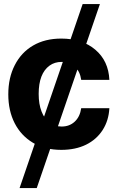

<svg xmlns="http://www.w3.org/2000/svg" viewBox="-20 -748 595 972"><path d="M398.4 -727.5H485.8L166 204.1H79.1ZM290 10.7Q207 10.7 146.5 -25.4Q86.4 -61.5 54.2 -124.5Q22 -187.5 22 -270.5Q22 -354.5 54.7 -418Q87.4 -482.4 147.7 -517.6Q208 -552.7 290 -552.7Q396.5 -552.7 462.9 -496.1Q529.3 -439.5 533.7 -343.8H391.1Q385.3 -385.7 359.4 -410.2Q333.5 -434.6 292 -434.6Q256.8 -434.6 231 -416Q175.8 -376 175.8 -272.5Q175.8 -220.7 190.4 -183.6Q204.6 -146.5 230.7 -127Q256.8 -107.4 292 -107.4Q331.5 -107.4 358.2 -132.1Q384.8 -156.7 391.1 -200.2H533.7Q530.3 -137.7 500 -90.3Q469.2 -42 415.8 -15.6Q362.3 10.7 290 10.7Z"/></svg>

Font: Inter Tight Stencil
Style: Bold
Weight: 700
Designer: Rasmus Andersson
Foundry: rsms
Version: Version 3.004;Glyphs 3.1.2 (3151)